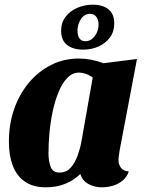

<svg xmlns="http://www.w3.org/2000/svg" viewBox="-20 -780 622 820"><path d="M176 20Q121 20 86 -4.5Q51 -29 34.5 -72.5Q18 -116 18 -175Q18 -250 40.5 -314.5Q63 -379 104 -427.5Q145 -476 199 -503Q253 -530 317 -530Q368 -530 422 -510L565 -528L491 -138Q490 -129 488 -117Q486 -105 486 -96Q486 -78 496.5 -63.5Q507 -49 530 -48Q522 -24 504 -9Q486 6 462.5 13Q439 20 415 20Q384 20 358 6Q332 -8 323 -37Q297 -11 260 4.5Q223 20 176 20ZM234 -43Q264 -43 282.5 -64.5Q301 -86 312 -117Q323 -148 328 -177L376 -449Q361 -460 345.5 -465Q330 -470 318 -470Q289 -470 267 -447Q245 -424 229.5 -385.5Q214 -347 204.5 -301.5Q195 -256 191 -209.5Q187 -163 187 -125Q187 -94 196 -68.5Q205 -43 234 -43ZM335 -568Q292 -568 266.5 -588Q241 -608 241 -648Q241 -683 260 -708Q279 -733 310 -746.5Q341 -760 376 -760Q419 -760 443.5 -740Q468 -720 468 -680Q468 -645 449.5 -620Q431 -595 401 -581.5Q371 -568 335 -568ZM345 -604Q368 -604 384.5 -625.5Q401 -647 401 -676Q401 -695 391.5 -708Q382 -721 364 -721Q341 -721 326 -699Q311 -677 311 -649Q311 -629 319 -616.5Q327 -604 345 -604Z"/></svg>

Font: Sansita Swashed Light
Style: Bold
Weight: 700
Version: Version 1.003